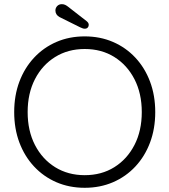

<svg xmlns="http://www.w3.org/2000/svg" viewBox="-20 -883 806 913"><path d="M718.2 -350Q718.2 -271.2 693.6 -205.5Q669 -139.8 623.9 -91.4Q578.8 -43 517.4 -16.5Q456 10 382.8 10Q309.5 10 248.2 -16.5Q187 -43 141.9 -91.4Q96.8 -139.8 72.1 -205.5Q47.5 -271.2 47.5 -350Q47.5 -428.8 72.1 -494.5Q96.8 -560.2 141.9 -608.6Q187 -657 248.2 -683.5Q309.5 -710 382.8 -710Q456 -710 517.4 -683.5Q578.8 -657 623.9 -608.6Q669 -560.2 693.6 -494.5Q718.2 -428.8 718.2 -350ZM654.2 -350Q654.2 -438.8 619.4 -506.4Q584.5 -574 523.6 -612Q462.8 -650 382.8 -650Q303.5 -650 242.2 -612Q181 -574 146.2 -506.5Q111.5 -439 111.5 -350Q111.5 -261.2 146.2 -193.6Q181 -126 242.2 -88Q303.5 -50 382.8 -50Q462.8 -50 523.6 -88Q584.5 -126 619.4 -193.6Q654.2 -261.2 654.2 -350ZM382.5 -746.5Q376.8 -746.5 371.5 -748.8Q366.2 -751 361 -753.2L263.2 -801.8Q243.5 -812.8 243.5 -833Q243.5 -845.5 252.1 -854.4Q260.8 -863.2 274 -863.2Q282.8 -863.2 290 -859.8Q297.2 -856.2 302.8 -851.8L391.8 -782.5Q396.8 -778.5 399.4 -774.2Q402 -770 402 -764.5Q402 -757.5 397.2 -752Q392.5 -746.5 382.5 -746.5Z"/></svg>

Font: Quicksand Variable Light
Style: Regular
Weight: 300
Designer: Andrew Paglinawan
Foundry: Andrew Paglinawan
Version: Version 3.004